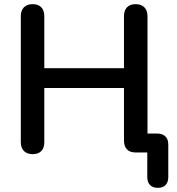

<svg xmlns="http://www.w3.org/2000/svg" viewBox="-20 -733 852 923"><path d="M739 170C771 170 789 151 789 118V-38C789 -73 769 -91 735 -91H689V-655C689 -692 668 -713 632 -713C596 -713 576 -692 576 -655V-405H193V-655C193 -692 173 -713 137 -713C101 -713 80 -692 80 -655V-50C80 -13 101 8 137 8C174 8 193 -13 193 -50V-310H576V-58C576 -20 596 0 632 0H688V118C688 151 706 170 739 170Z"/></svg>

Font: SN Pro Medium
Style: Regular
Weight: 500
Designer: Tobias Whetton
Foundry: Supernotes
Version: Version 1.003;Glyphs 3.3 (3324)